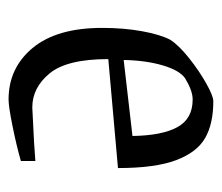

<svg xmlns="http://www.w3.org/2000/svg" viewBox="-54 -442 506 437"><g transform="rotate(90 198.5 -224.0)"><path d="M44 -204Q44 -253 51.5 -294.5Q59 -336 71 -359Q84 -379 113 -402Q142 -425 170.5 -441Q199 -457 211 -457Q262 -457 294.5 -438.5Q327 -420 345 -372.5Q363 -325 363 -240L115 -218Q115 -124 147.5 -84.5Q180 -45 225 -45L304 -49L347 -52V-19Q312 -9 267.5 0Q223 9 207 9Q135 9 89.5 -46Q44 -101 44 -204ZM290 -273Q289 -340 270 -375Q251 -410 207 -410Q187 -410 159 -393Q141 -381 129.5 -342.5Q118 -304 117 -253Z"/></g></svg>

Font: Grenze Light
Style: Regular
Weight: 300
Designer: Renata Polastri
Foundry: Omnibus-Type
Version: Version 1.002; ttfautohint (v1.8)